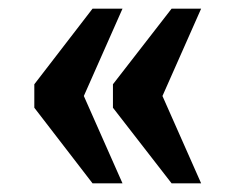

<svg xmlns="http://www.w3.org/2000/svg" viewBox="-20 -491 542 442"><path d="M375 -69 240 -243V-297L375 -471H443L354 -270L443 -69ZM193 -69 59 -243V-297L193 -471H262L173 -270L262 -69Z"/></svg>

Font: Noto Serif Ethiopic Condensed ExtraBold
Style: Regular
Weight: 800
Width: 3
Designer: Monotype Design Team
Foundry: Monotype Imaging Inc.
Version: Version 2.102; ttfautohint (v1.8.4.7-5d5b)